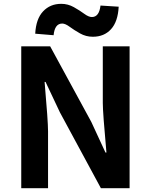

<svg xmlns="http://www.w3.org/2000/svg" viewBox="-20 -983 789 1003"><path d="M91 0V-741H242L457 -346L531 -186H536Q517 -395 517 -445V-741H657V0H507L293 -396L218 -555H213Q231 -349 231 -297V0ZM465 -791Q429 -791 398 -808.5Q367 -826 344 -843Q321 -860 305 -860Q266 -860 260 -799L164 -807Q168 -884 205 -923.5Q242 -963 300 -963Q335 -963 366 -945.5Q397 -928 420 -911Q443 -894 460 -894Q498 -894 505 -954L600 -948Q596 -870 560 -830.5Q524 -791 465 -791Z"/></svg>

Font: Swei Fan Sans CJK TC
Style: Bold
Weight: 700
Version: Version 2.130